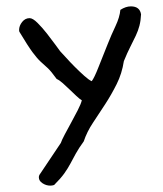

<svg xmlns="http://www.w3.org/2000/svg" viewBox="-20 -350 513 603"><path d="M423 -305Q422 -285 418 -269.5Q414 -254 406.5 -238Q399 -222 389.5 -203.5Q380 -185 369 -158Q363 -119 346.5 -86Q330 -53 310.5 -23Q291 7 272 35.5Q253 64 243 94Q227 116 218 132.5Q209 149 201 164Q193 179 182 194.5Q171 210 150 231Q144 233 138 233Q125 233 113.5 225.5Q102 218 102 207Q102 201 106 196L171 99Q174 90 183 73Q192 56 203 36Q214 16 224 -3.5Q234 -23 237 -35Q230 -39 220 -48.5Q210 -58 199 -68.5Q188 -79 177.5 -88.5Q167 -98 158 -102Q140 -127 129.5 -136.5Q119 -146 108 -156Q97 -166 82.5 -185.5Q68 -205 41 -250Q40 -252 40 -256Q40 -269 49.5 -281Q59 -293 73 -293Q83 -293 98 -278Q113 -263 127.5 -244.5Q142 -226 154 -209.5Q166 -193 169 -189Q175 -183 187.5 -169Q200 -155 215 -140Q230 -125 244.5 -112Q259 -99 268 -95Q276 -105 289.5 -139.5Q303 -174 318 -211Q329 -239 342.5 -267.5Q356 -296 358 -319Q375 -330 391 -330Q419 -330 423 -305Z"/></svg>

Font: Gaegu
Style: Regular
Weight: 400
Designer: JIKJI
Foundry: JIKJI
Version: Version 1.00